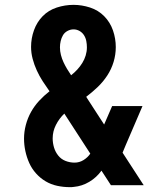

<svg xmlns="http://www.w3.org/2000/svg" viewBox="-20 -763 640 791"><path d="M267 8Q241 8 215.5 2.5Q190 -3 168 -16Q146 -29 128.5 -48.5Q111 -68 100.5 -91.5Q90 -115 84.5 -140.5Q79 -166 79 -192Q79 -220 86.5 -248.5Q94 -277 108 -302Q122 -327 141.5 -348Q161 -369 184 -387Q169 -408 155.5 -429Q142 -450 131.5 -473Q121 -496 114.5 -520.5Q108 -545 108 -570Q108 -605 120 -638.5Q132 -672 156 -696.5Q180 -721 214 -732Q248 -743 283 -743Q317 -743 351 -732Q385 -721 409.5 -696Q434 -671 445.5 -637.5Q457 -604 457 -569Q457 -538 448 -508Q439 -478 422 -452Q405 -426 382.5 -404.5Q360 -383 335 -364Q336 -363 337 -361.5Q338 -360 339 -358L409 -250L442 -326H567L497 -163Q494 -156 491 -148.5Q488 -141 485 -134L572 0H437L398 -60Q378 -32 348 -14Q318 4 284 7L275 8ZM273 -453Q287 -464 298.5 -476.5Q310 -489 319 -503.5Q328 -518 333 -534.5Q338 -551 338 -568Q338 -581 335.5 -594Q333 -607 326 -618Q319 -629 307.5 -635.5Q296 -642 283 -642Q270 -642 258 -635.5Q246 -629 239.5 -618Q233 -607 230 -594Q227 -581 227 -568Q227 -552 231 -536.5Q235 -521 241.5 -507Q248 -493 256 -479.5Q264 -466 273 -453ZM287 -93Q307 -93 324 -103.5Q341 -114 352 -130L245 -295Q224 -275 210.5 -248.5Q197 -222 197 -193Q197 -174 202.5 -155.5Q208 -137 220 -122Q232 -107 250 -100Q268 -93 287 -93Z"/></svg>

Font: Iosevka Etoile
Style: Bold
Weight: 700
Designer: Belleve Invis
Foundry: Belleve Invis
Version: Version 28.1.0; ttfautohint (v1.8.4)